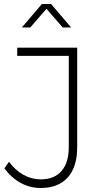

<svg xmlns="http://www.w3.org/2000/svg" viewBox="-20 -937 508 958"><path d="M2 -97.2 24.9 -129.9Q56.2 -87.4 96.9 -64.7Q137.7 -42 183.1 -42Q250.5 -42 286.9 -83.7Q323.2 -125.5 323.2 -203.1V-658.2H65.9V-699.2H365.2V-202.1Q365.2 -104 317.9 -51.5Q270.5 1 183.1 1Q129.4 1 83 -24.4Q36.6 -49.8 2 -97.2ZM88.9 -799.8 189 -917H234.9L335 -799.8H293L211.9 -893.1L130.9 -799.8Z"/></svg>

Font: Trueno UltraLight
Style: Regular
Weight: 250
Designer: Julieta Ulanovsky
Foundry: Julieta Ulanovsky
Version: Version 3.001b | FøM Fix